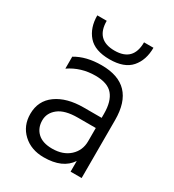

<svg xmlns="http://www.w3.org/2000/svg" viewBox="-174 -812 834 918"><g transform="rotate(30 243.0 -353.0)"><path d="M223 -51Q283 -51 319 -84Q355 -117 355 -168V-241H256Q185 -241 150 -213.5Q115 -186 115 -145Q115 -103 142.5 -77Q170 -51 223 -51ZM355 -59Q313 5 209 5Q139 5 94.5 -36.5Q50 -78 50 -143Q50 -216 106.5 -256.5Q163 -297 256 -297H355V-320Q355 -388 326 -422.5Q297 -457 229 -457Q150 -457 87 -414V-480Q145 -515 230 -515Q416 -515 416 -320V0H355ZM402 -711Q402 -643 365 -600.5Q328 -558 247 -558Q166 -558 129 -600.5Q92 -643 92 -711H144Q144 -606 247 -606Q350 -606 350 -711Z"/></g></svg>

Font: Hind Guntur Light
Style: Regular
Weight: 300
Designer: Manushi Parikh, Hitesh Malaviya
Foundry: Indian Type Foundry
Version: Version 1.002;PS 1.0;hotconv 1.0.86;makeotf.lib2.5.63406; tt